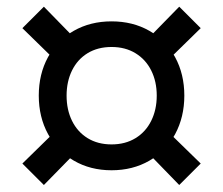

<svg xmlns="http://www.w3.org/2000/svg" viewBox="-20 -611 660 568"><path d="M94.7 -328.2Q94.7 -391.7 121.9 -441.8Q149.2 -491.8 198.2 -519.8Q247.3 -547.8 310 -547.8Q373 -547.8 421.9 -519.8Q470.8 -491.8 498.1 -441.8Q525.3 -391.7 525.3 -328.2Q525.3 -264.7 498.1 -214.2Q470.8 -163.8 421.8 -135.6Q372.7 -107.3 310 -107.3Q247.3 -107.3 198.4 -135.8Q149.5 -164.2 122.1 -214.4Q94.7 -264.7 94.7 -328.2ZM443.7 -328.2Q443.7 -369.8 427.4 -402.4Q411.2 -435 380.9 -453.5Q350.7 -472 310 -472Q269.3 -472 239.2 -453.7Q209.2 -435.3 193.1 -402.6Q177 -369.8 177 -328.2Q177 -286.2 193.1 -253.5Q209.2 -220.8 239.2 -202.3Q269.3 -183.8 310 -183.8Q350.7 -183.8 380.9 -202.3Q411.2 -220.8 427.4 -253.7Q443.7 -286.5 443.7 -328.2ZM468.2 -230.2 573.8 -127.2 510.2 -63.7 407.2 -169.7ZM405.7 -484.3 510.2 -591.2 573.8 -527.7 467 -423.2ZM109.8 -591.2 214.8 -483.7 153.7 -422.7 46.2 -527.7ZM46.2 -127.2 152.8 -231.5 214.2 -170.3 109.8 -63.7Z"/></svg>

Font: Monaspace Xenon Var ExtraLight
Style: Regular
Weight: 200
Designer: Riley Cran and the Lettermatic Team
Version: Version 1.200 (Monaspace Xenon Var)